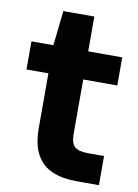

<svg xmlns="http://www.w3.org/2000/svg" viewBox="-75 -682 528 733"><g transform="rotate(10 189.0 -315.5)"><path d="M272 0Q219 0 179.5 -16.5Q140 -33 118 -71.5Q96 -110 96 -177V-387H11V-496H96L111 -631H231V-496H363V-387H231V-175Q231 -140 246 -126.5Q261 -113 297 -113H360V0Z"/></g></svg>

Font: DM Sans 36pt
Style: Bold
Weight: 700
Version: Version 4.004;gftools[0.9.30]